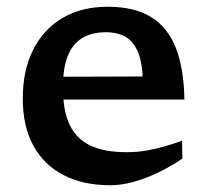

<svg xmlns="http://www.w3.org/2000/svg" viewBox="-20 -538 614 569"><path d="M299 -518Q379 -518 428.5 -487Q478 -456 501.5 -395Q525 -334 526.5 -243H143.5L141 -310.5L436 -311.5L403.5 -294.5Q402.5 -350 389.5 -382.2Q376.5 -414.5 352.5 -428.5Q328.5 -442.5 294 -442.5Q253 -442.5 224.5 -425.8Q196 -409 181.2 -373.2Q166.5 -337.5 166.5 -278.5Q166.5 -210 186.5 -168Q206.5 -126 248.2 -106.5Q290 -87 354.5 -87Q386.5 -87 415.2 -92Q444 -97 470 -104.8Q496 -112.5 519.5 -121L520.5 -68Q483.5 -43 445.8 -25.2Q408 -7.5 373 1.8Q338 11 307 11Q227 11 169 -18.8Q111 -48.5 79.2 -105.8Q47.5 -163 47.5 -246Q47.5 -329 78 -390Q108.5 -451 165 -484.5Q221.5 -518 299 -518Z"/></svg>

Font: Newsreader 7pt Medium
Style: Regular
Weight: 500
Designer: Hugues Gentile
Foundry: Production Type
Version: Version 1.003